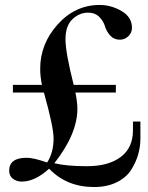

<svg xmlns="http://www.w3.org/2000/svg" viewBox="-20 -726 596 774"><path d="M32 -353V-384H149Q142 -418 142 -449Q142 -549 212.5 -627.5Q283 -706 382 -706Q428 -706 470 -681.5Q512 -657 512 -614Q512 -594 497.5 -580Q483 -566 463 -566Q439 -566 424 -583Q409 -600 403 -620.5Q397 -641 380 -658Q363 -675 335 -675Q300 -675 272 -648.5Q244 -622 244 -568Q244 -514 277 -384H447V-353H284Q292 -313 292 -288Q292 -186 199 -68Q248 -56 330 -56Q417 -56 466.5 -93Q516 -130 516 -201V-236H546V-167Q546 -136 537.5 -105Q529 -74 509.5 -42.5Q490 -11 451 8.5Q412 28 359 28Q249 28 178 -46Q121 6 68 6Q47 6 32 -5.5Q17 -17 17 -38Q17 -90 88 -90Q115 -90 170 -71Q196 -111 196 -168Q196 -214 157 -353Z"/></svg>

Font: Justus
Style: Versalitas
Weight: 400
Version: Version 001.001